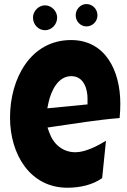

<svg xmlns="http://www.w3.org/2000/svg" viewBox="-20 -902 617 935"><path d="M216.3 -402.8C228.5 -457.5 261.2 -531.2 327.1 -531.2C392.1 -531.2 406.2 -460.9 406.2 -423.8V-393.6L210.4 -374.5ZM28.8 -329.6C28.8 -150.4 126.5 12.2 308.1 12.2C367.7 12.2 430.7 -1 477.5 -34.7L496.1 -216.8C452.6 -189.5 394 -160.6 347.2 -160.6C285.6 -160.6 240.2 -199.7 220.2 -256.3L211.4 -280.8L236.8 -284.7C345.2 -300.3 453.1 -318.4 562.5 -327.1C564.9 -350.6 565.9 -374 565.9 -397C565.9 -560.1 491.7 -707 326.2 -707C130.4 -707 28.8 -521.5 28.8 -329.6ZM140.6 -816.4C140.6 -782.2 167 -754.9 199.2 -754.9C231.4 -754.9 258.3 -782.7 258.3 -816.4C258.3 -848.1 230.5 -876 199.2 -876C168.5 -876 140.6 -848.6 140.6 -816.4ZM348.6 -827.6C348.6 -797.9 372.1 -773.4 400.9 -773.4C430.7 -773.4 454.6 -797.4 454.6 -827.6C454.6 -857.9 430.2 -882.3 400.9 -882.3C372.6 -882.3 348.6 -857.4 348.6 -827.6Z"/></svg>

Font: Luckiest Guy
Style: Regular
Weight: 400
Designer: Astigmatic (AOETI)
Foundry: Astigmatic (AOETI)
Version: Version 1.001